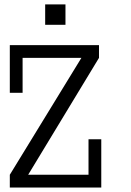

<svg xmlns="http://www.w3.org/2000/svg" viewBox="-20 -839 586 859"><path d="M433.1 0H23.9V-57.1L344.2 -580.1H81.1V-423.8H23.9V-637.2H422.9V-580.1L106 -57.1H376V-215.8H433.1ZM272.9 -728H182.1V-819.3H272.9Z"/></svg>

Font: Anonymous Pro
Style: Regular
Weight: 400
Monospace: yes
Designer: Mark Simonson
Version: Version 1.003